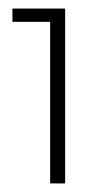

<svg xmlns="http://www.w3.org/2000/svg" viewBox="-20 -788 253 448"><path d="M9 -768H132V-360H97V-737H9Z"/></svg>

Font: Montserrat arm2 ExtraLight
Style: Regular
Weight: 275
Designer: Julieta Ulanovsky
Foundry: Julieta Ulanovsky
Version: Version 6.000